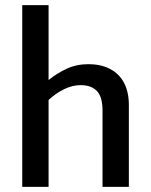

<svg xmlns="http://www.w3.org/2000/svg" viewBox="-20 -731 590 751"><path d="M170 0H67V-711H170V-418Q202 -444 240.5 -462Q279 -480 326 -480Q366 -480 396 -468Q426 -456 445.5 -435Q465 -414 474.5 -385Q484 -356 484 -322V0H381V-299Q381 -352 359 -375Q337 -398 295 -398Q264 -398 231.5 -382.5Q199 -367 170 -340Z"/></svg>

Font: Mukta Malar Medium
Style: Regular
Weight: 500
Designer: Aadarsh Rajan, Girish Dalvi, Yashodeep Gholap
Foundry: Ek Type
Version: Version 2.538;PS 1.000;hotconv 16.6.51;makeotf.lib2.5.65220;